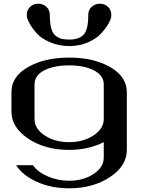

<svg xmlns="http://www.w3.org/2000/svg" viewBox="-20 -812 790 1040"><path d="M250 -729.5Q250 -685.5 257.8 -657.7Q265.6 -629.9 282.2 -617.7Q298.8 -605.5 314.9 -601.6Q331.1 -597.7 357.4 -597.7Q407.2 -597.7 432.6 -624Q458 -650.4 458 -729.5Q458 -758.8 477.1 -775.4Q496.1 -792 520.5 -792Q545.9 -792 564.5 -775.4Q583 -758.8 583 -729.5Q583 -711.9 568.4 -685.5Q553.7 -659.2 527.8 -630.9Q502 -602.5 456.1 -582.5Q410.2 -562.5 356.4 -562.5Q299.8 -562.5 252.4 -582.5Q205.1 -602.5 179.2 -631.3Q153.3 -660.2 139.2 -686.5Q125 -712.9 125 -729.5Q125 -758.8 143.6 -775.4Q162.1 -792 187.5 -792Q211.9 -792 231 -775.4Q250 -758.8 250 -729.5ZM542 42V-42Q458 0 354.5 0Q223.6 0 132.8 -61Q42 -122.1 42 -208V-312.5Q42 -397.5 131.8 -448.7Q221.7 -500 354.5 -500Q488.3 -500 577.6 -448.2Q667 -396.5 667 -312.5V0Q667 86.9 575.2 147.5Q483.4 208 354.5 208Q257.8 208 180.7 173.3Q103.5 138.7 67.4 83H159.2Q182.6 119.1 237.8 143.1Q293 167 354.5 167Q431.6 167 486.8 130.4Q542 93.8 542 42ZM542 -167V-354.5Q542 -403.3 488.8 -430.7Q435.5 -458 354.5 -458Q273.4 -458 220.2 -431.2Q167 -404.3 167 -354.5V-167Q167 -115.2 221.7 -78.6Q276.4 -42 354.5 -42Q431.6 -42 486.8 -78.6Q542 -115.2 542 -167Z"/></svg>

Font: okolaks
Style: Bold
Weight: 600
Width: 8
Version: Version 000.6.0